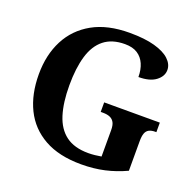

<svg xmlns="http://www.w3.org/2000/svg" viewBox="-128 -859 1027 1005"><g transform="rotate(20 385.5 -357.0)"><path d="M424 10Q300 10 218 -36Q136 -82 95.5 -164.5Q55 -247 55 -358Q55 -466 97.5 -548.5Q140 -631 223 -677.5Q306 -724 429 -724Q513 -724 568.5 -708.5Q624 -693 652 -666.5Q680 -640 680 -608Q680 -573 646.5 -547.5Q613 -522 550 -522Q550 -563 536.5 -594Q523 -625 496 -642.5Q469 -660 426 -660Q354 -660 309.5 -624.5Q265 -589 245 -521.5Q225 -454 225 -358Q225 -262 246 -195Q267 -128 314 -93Q361 -58 439 -58Q457 -58 475.5 -60Q494 -62 511 -65V-212Q511 -239 503 -254Q495 -269 479.5 -276Q464 -283 440 -283H427V-336H737V-283H730Q710 -283 696.5 -276Q683 -269 677 -253Q671 -237 671 -208V-44Q613 -17 553 -3.5Q493 10 424 10Z"/></g></svg>

Font: Noto Rashi Hebrew
Style: Bold
Weight: 700
Version: Version 1.006